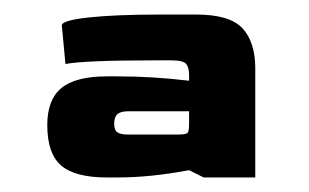

<svg xmlns="http://www.w3.org/2000/svg" viewBox="-20 -574 425 264"><path d="M45 -402Q45 -437 64.5 -453Q84 -469 127 -469H142Q190 -469 240 -463V-471Q240 -481 236 -486Q232 -491 216 -491H191Q96 -491 70 -486L65 -539Q65 -546 102 -550Q139 -554 200 -554H250Q296 -554 313.5 -535Q331 -516 331 -480V-330H260L240 -340Q187 -330 142 -330H127Q83 -330 64 -346.5Q45 -363 45 -402ZM225 -389Q236 -389 238 -391.5Q240 -394 240 -404V-421H156Q146 -421 141.5 -417Q137 -413 137 -404Q137 -395 141.5 -392Q146 -389 156 -389Z"/></svg>

Font: Gold Bold
Style: Regular
Weight: 400
Designer: jaiki
Version: Version 1.000